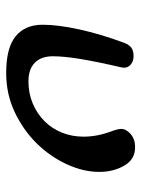

<svg xmlns="http://www.w3.org/2000/svg" viewBox="62 -509 457 621"><g transform="rotate(90 290.5 -198.5)"><path d="M162 -402Q177 -402 188 -393.5Q199 -385 199 -371Q199 -369 198.5 -367Q198 -365 198 -363Q179 -281 170.5 -228.5Q162 -176 162 -141Q162 -103 183 -82.5Q204 -62 243 -62Q282 -62 315 -76Q348 -90 372 -114Q396 -138 409 -170.5Q422 -203 422 -240Q422 -263 417.5 -286Q413 -309 402 -338Q397 -353 397 -362Q397 -378 413.5 -392.5Q430 -407 456 -407Q495 -407 515 -373Q536 -338 536 -291Q536 -240 511.5 -186.5Q487 -133 444.5 -89.5Q402 -46 343.5 -18Q285 10 216 10Q135 10 97.5 -20.5Q60 -51 60 -108Q60 -157 75 -226Q90 -295 119 -373Q125 -388 134.5 -395Q144 -402 162 -402Z"/></g></svg>

Font: Sofadi One
Style: Regular
Weight: 400
Designer: Botjo Nikoltchev
Foundry: Botjo Nikoltchev
Version: Version 1.002